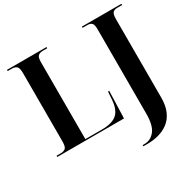

<svg xmlns="http://www.w3.org/2000/svg" viewBox="-201 -918 1366 1363"><g transform="rotate(-30 482.0 -237.0)"><path d="M593 240V230H609Q659 230 693 188Q727 146 727 48V-642Q727 -681 715 -692.5Q703 -704 681 -704H640V-714H964V-704H923Q901 -704 888.5 -692Q876 -680 876 -639V3Q876 70 855.5 116Q835 162 799.5 189Q764 216 719.5 228Q675 240 627 240ZM26 0V-10H61Q84 -10 98.5 -21.5Q113 -33 113 -77V-637Q113 -681 98.5 -692.5Q84 -704 61 -704H26V-714H350V-704H314Q291 -704 276.5 -693Q262 -682 262 -640V-10H397Q483 -10 522 -45Q561 -80 566 -162L570 -222H580L573 0Z"/></g></svg>

Font: Noto Serif Display SemiCondensed
Style: Bold
Weight: 700
Width: 4
Designer: Monotype Design Team
Foundry: Monotype Imaging Inc.
Version: Version 2.009